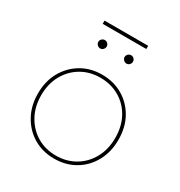

<svg xmlns="http://www.w3.org/2000/svg" viewBox="-182 -906 974 1037"><g transform="rotate(30 305.0 -388.0)"><path d="M305 3Q233 3 176.5 -30.5Q120 -64 87 -123.5Q54 -183 54 -259Q54 -336 87 -394.5Q120 -453 176.5 -486.5Q233 -520 305 -520Q377 -520 434 -486.5Q491 -453 523.5 -394.5Q556 -336 556 -259Q556 -183 523.5 -123.5Q491 -64 434 -30.5Q377 3 305 3ZM305 -16Q371 -16 423.5 -47Q476 -78 506 -133Q536 -188 536 -259Q536 -331 506 -385.5Q476 -440 423.5 -470.5Q371 -501 305 -501Q239 -501 187 -470.5Q135 -440 104.5 -385.5Q74 -331 74 -259Q74 -188 104.5 -133Q135 -78 187 -47Q239 -16 305 -16ZM387 -637Q377 -637 369 -645Q361 -653 361 -663Q361 -674 369 -681.5Q377 -689 387 -689Q398 -689 405.5 -681.5Q413 -674 413 -663Q413 -653 405.5 -645Q398 -637 387 -637ZM223 -637Q213 -637 205 -645Q197 -653 197 -663Q197 -674 205 -681.5Q213 -689 223 -689Q234 -689 241.5 -681.5Q249 -674 249 -663Q249 -653 241.5 -645Q234 -637 223 -637ZM169 -759V-779H441V-759Z"/></g></svg>

Font: Montserrat Thin
Style: Regular
Weight: 100
Designer: Julieta Ulanovsky
Foundry: Julieta Ulanovsky
Version: Version 9.000